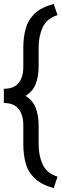

<svg xmlns="http://www.w3.org/2000/svg" viewBox="-20 -800 318 996"><path d="M278.4 116.5 258.5 176.1Q191.8 157 157.8 123Q123.9 89.1 112.4 44.2Q100.9 -0.7 100.9 -52.6V-150.6Q100.9 -202.8 77.1 -234.2Q53.3 -265.6 0 -265.6V-339.5Q53.3 -339.5 77.1 -370.2Q100.9 -400.9 100.9 -453.1V-552.6Q100.9 -603.7 112.4 -648.6Q123.9 -693.5 157.8 -727.5Q191.8 -761.4 258.5 -779.8L278.4 -721.6Q221.9 -703.5 201.2 -657.8Q180.4 -612.2 180.4 -552.6V-453.1Q180.4 -404.8 165.5 -365.2Q150.6 -325.6 112.2 -302.6Q150.6 -279.5 165.5 -239.5Q180.4 -199.6 180.4 -150.6V-52.6Q180.4 7.1 201.2 52.7Q221.9 98.4 278.4 116.5Z"/></svg>

Font: Interface
Style: Regular
Weight: 400
Designer: Rasmus Andersson
Foundry: rsms
Version: Version 1.8